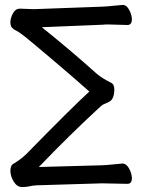

<svg xmlns="http://www.w3.org/2000/svg" viewBox="-20 -736 597 776"><path d="M69 20Q49 20 35.5 -2Q22 -24 22 -46Q22 -69 36 -75Q64 -92 86 -113Q271 -302 341 -366Q284 -417 195.5 -492Q107 -567 82.5 -586.5Q58 -606 46.5 -611.5Q35 -617 28.5 -624Q22 -631 22 -647Q22 -662 32 -681.5Q42 -701 61 -701L117 -699L391 -709Q415 -710 437 -712.5Q459 -715 474 -716H476Q492 -716 502.5 -695.5Q513 -675 513 -658Q513 -635 495 -635L421 -637Q414 -637 407 -637Q400 -637 393 -636L149 -626Q271 -528 372 -437Q394 -419 428 -402Q442 -396 442 -375Q442 -334 420 -324Q410 -319 401 -315.5Q392 -312 378 -298Q261 -190 137 -61L391 -68Q415 -69 437.5 -71.5Q460 -74 474 -75H475Q491 -75 502 -54.5Q513 -34 513 -16Q513 7 495 7L392 5L127 13Q111 14 99 17Q87 20 69 20Z"/></svg>

Font: LXGW WenKai Lite Medium
Style: Regular
Weight: 500
Designer: LXGW / Fontworks Inc.
Foundry: LXGW / Fontworks Inc.
Version: Version 1.511; March 25, 2025